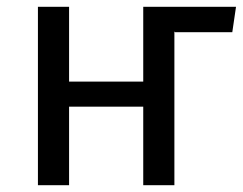

<svg xmlns="http://www.w3.org/2000/svg" viewBox="-20 -547 717 567"><path d="M666 -452H497L495 -454V0H403V-232H184V0H92V-527H184V-306H403V-527H677Z"/></svg>

Font: FiraGOUPP
Style: Medium
Weight: 400
Designer: bBox Type
Foundry: bBox Type GmbH
Version: Version 1.001